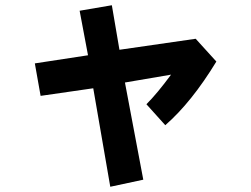

<svg xmlns="http://www.w3.org/2000/svg" viewBox="-20 -580 960 733"><path d="M527 106 401 133 336 -243 135 -214 113 -338 316 -369 284 -539 407 -560 436 -390 727 -432 806 -345Q711 -189 611 -102L539 -182Q580 -223 633 -295L457 -265Z"/></svg>

Font: BM Euljiro oraeorae
Style: Regular
Weight: 400
Designer: Bongjin Kim; Bomjun Kim; Myungsoo Han; Hyesun Chae; Mikyoung Jeong; Wujin Sim; Minjae Kang; Suwha Jang;
Foundry: Sandoll Inc.
Version: Version 1.000;hotconv 1.0.109;makeexe 2.5.65596